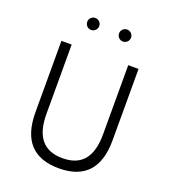

<svg xmlns="http://www.w3.org/2000/svg" viewBox="-184 -1189 1185 1338"><g transform="rotate(20 408.0 -520.0)"><path d="M526.5 -967C551 -967 571 -987 571 -1011.5C571 -1036 551 -1056 526.5 -1056C502 -1056 482 -1036 482 -1011.5C482 -987 502 -967 526.5 -967ZM290.5 -967C315 -967 335 -987 335 -1011.5C335 -1036 315 -1056 290.5 -1056C266 -1056 246 -1036 246 -1011.5C246 -987 266 -967 290.5 -967ZM408.5 16C598.5 16 694.5 -88 694.5 -295.5V-825H618V-312C618 -142 548.5 -59 408.5 -59C268 -59 198.5 -142 198.5 -312V-825H122.5V-295.5C122.5 -88 218.5 16 408.5 16Z"/></g></svg>

Font: Spartan
Style: Regular
Weight: 400
Designer: Matt Bailey, Mirko Velimirovic
Foundry: Matt Bailey
Version: Version 1.003